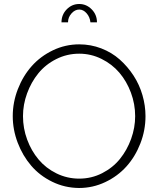

<svg xmlns="http://www.w3.org/2000/svg" viewBox="-20 -937 793 962"><path d="M320.8 -825.2H288.1Q288.1 -863.3 314.2 -890.1Q340.3 -917 377 -917Q413.1 -917 439.5 -890.1Q465.8 -863.3 465.8 -825.2H433.1Q430.2 -852.1 413.8 -870.6Q397.5 -889.2 377 -889.2Q355.5 -889.2 338.1 -869.6Q320.8 -850.1 320.8 -825.2ZM43.9 -355Q43.9 -424.8 69.6 -490.7Q95.2 -556.6 139.2 -606Q183.1 -655.3 245.4 -685.1Q307.6 -714.8 377 -714.8Q434.6 -714.8 487.3 -694.6Q540 -674.3 579.8 -638.9Q619.6 -603.5 649.2 -558.1Q678.7 -512.7 693.8 -460.2Q709 -407.7 709 -355Q709 -284.2 683.3 -218.3Q657.7 -152.3 613.8 -103.3Q569.8 -54.2 507.6 -24.7Q445.3 4.9 376 4.9Q304.2 4.4 241.5 -26.4Q178.7 -57.1 136 -107.2Q93.3 -157.2 68.6 -222.2Q43.9 -287.1 43.9 -355ZM377 -42Q438.5 -42 491.9 -69.3Q545.4 -96.7 581.1 -140.9Q616.7 -185.1 637 -241.2Q657.2 -297.4 657.2 -355Q657.2 -415.5 636 -472.7Q614.7 -529.8 578.1 -572.8Q541.5 -615.7 488.8 -641.8Q436 -668 377 -668Q315.4 -668 261.7 -640.9Q208 -613.8 172.1 -569.6Q136.2 -525.4 115.7 -469.2Q95.2 -413.1 95.2 -355Q95.2 -293.9 116.2 -237.3Q137.2 -180.7 173.6 -137.5Q210 -94.2 263.2 -68.1Q316.4 -42 377 -42Z"/></svg>

Font: Rawline Light
Style: Regular
Weight: 300
Designer: Matt McInerney, Pablo Impallari, Rodrigo Fuenzalida
Foundry: Matt McInerney, Pablo Impallari, Rodrigo Fuenzalida
Version: Version 4.020;PS 004.020;hotconv 1.0.88;makeotf.lib2.5.64775